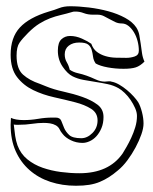

<svg xmlns="http://www.w3.org/2000/svg" viewBox="-20 -551 490 614"><path d="M329 -291Q325 -291 321.5 -290.5Q318 -290 315 -290Q301 -290 286 -297Q271 -304 257 -309Q243 -314 229 -317Q215 -320 203 -328Q200 -341 193.5 -352Q187 -363 187 -377Q187 -395 200 -405Q213 -415 233 -415Q254 -415 262 -408.5Q270 -402 273 -392Q276 -382 277.5 -370Q279 -358 286 -348Q300 -340 324.5 -335.5Q349 -331 375 -331Q400 -331 414 -335.5Q428 -340 442 -354Q436 -367 434 -382L430 -411Q428 -426 425.5 -439Q423 -452 416 -463Q404 -481 380 -494Q356 -507 326.5 -515Q297 -523 264.5 -527Q232 -531 204 -531Q184 -531 169 -525Q154 -519 136 -514Q73 -495 43.5 -463Q14 -431 14 -376Q14 -331 34.5 -304.5Q55 -278 86 -263Q117 -248 153 -240Q189 -232 220 -224Q251 -216 271.5 -203Q292 -190 292 -166Q292 -142 275.5 -125.5Q259 -109 240 -109Q212 -109 201 -119.5Q190 -130 185 -142Q180 -154 176 -164.5Q172 -175 158 -175H148Q125 -175 102 -171Q79 -167 56 -167Q30 -167 15 -174Q15 -168 14.5 -162.5Q14 -157 14 -152Q14 -104 30 -68Q46 -32 74.5 -7Q103 18 141 30.5Q179 43 223 43Q247 43 265.5 40Q284 37 299.5 30.5Q315 24 329 15Q343 6 357 -6Q373 -19 387.5 -38.5Q402 -58 413.5 -79.5Q425 -101 432 -121Q439 -141 439 -156Q439 -173 434 -192.5Q429 -212 422 -224Q417 -232 407.5 -242.5Q398 -253 386 -263Q374 -273 361 -280.5Q348 -288 336 -290Q335 -291 329 -291ZM234 3Q205 3 174.5 -1Q144 -5 116.5 -14.5Q89 -24 67.5 -41.5Q46 -59 36 -86Q31 -100 28.5 -116.5Q26 -133 24 -153Q26 -152 32 -152H41Q62 -152 82 -155Q102 -158 120 -158Q130 -158 140 -156.5Q150 -155 159 -150Q167 -145 170.5 -137.5Q174 -130 180 -123Q189 -111 206.5 -102.5Q224 -94 244 -94Q255 -94 267 -99.5Q279 -105 288.5 -115.5Q298 -126 304.5 -141.5Q311 -157 311 -177Q311 -202 291.5 -216.5Q272 -231 243.5 -241Q215 -251 183 -258Q151 -265 127 -275L107 -283Q74 -294 53.5 -312.5Q33 -331 33 -373Q33 -401 42.5 -414.5Q52 -428 70 -446Q89 -465 106 -475.5Q123 -486 140 -492.5Q157 -499 174.5 -503Q192 -507 212 -513Q213 -514 222 -514Q235 -514 248 -509Q261 -504 278 -504H293Q303 -504 312 -499.5Q321 -495 330 -490Q339 -485 348.5 -480.5Q358 -476 369 -476Q381 -476 391 -468Q401 -460 408.5 -447.5Q416 -435 420 -419.5Q424 -404 424 -389Q424 -375 411 -370.5Q398 -366 384 -366Q367 -366 350 -366.5Q333 -367 317.5 -371.5Q302 -376 290 -385Q278 -394 272 -411Q261 -419 242 -427.5Q223 -436 204 -436Q188 -436 176.5 -425.5Q165 -415 165 -389Q165 -360 180.5 -337.5Q196 -315 212 -307Q228 -299 247 -295.5Q266 -292 285.5 -289Q305 -286 324 -282Q343 -278 359 -269Q368 -264 378.5 -254Q389 -244 397.5 -231.5Q406 -219 412 -205.5Q418 -192 418 -180Q418 -162 412.5 -144Q407 -126 399.5 -110Q392 -94 384.5 -81Q377 -68 372 -60Q328 3 234 3Z"/></svg>

Font: Londrina Sketch
Style: Regular
Weight: 400
Designer: Marcelo Magalhaes
Foundry: Marcelo Magalhães
Version: Version 1.002